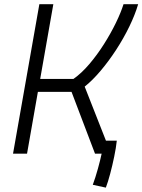

<svg xmlns="http://www.w3.org/2000/svg" viewBox="-20 -713 661 891"><path d="M471.2 157.7 410.6 144.5Q423.3 109.9 434.3 70.1Q445.3 30.3 451.7 0H420.9L312 -286.6H155.8L105.5 0H40.5L162.6 -693.4H227.5L166.5 -346.7H320.8Q357.9 -372.6 394.3 -415.3Q430.7 -458 462.4 -508.1Q494.1 -558.1 517.8 -606.9Q541.5 -655.8 553.2 -693.4H621.1Q606.9 -645 580.3 -590.1Q553.7 -535.2 519 -481.9Q484.4 -428.7 446.5 -384Q408.7 -339.4 373 -311L471.7 -60.1H522Q518.6 -27.3 510 13.9Q501.5 55.2 491.2 93.8Q481 132.3 471.2 157.7Z"/></svg>

Font: Cascadia Code Light
Style: Italic
Weight: 300
Italic angle: -10°
Monospace: yes
Designer: Aaron Bell
Foundry: Saja Typeworks
Version: Version 2404.023; ttfautohint (v1.8.4)